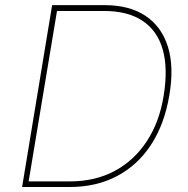

<svg xmlns="http://www.w3.org/2000/svg" viewBox="-20 -748 754 768"><path d="M258.8 0H79.1L84 -22.5H262.7Q361.8 -22.9 439.5 -64.7Q517.1 -106.4 567.6 -183.6Q618.2 -260.7 634.8 -366.2Q652.3 -474.6 630.9 -550Q609.4 -625.5 549.8 -665Q490.2 -704.6 393.6 -704.1H196.3L200.2 -727.5H397.5Q498 -727.5 562.5 -684.3Q627 -641.1 651.9 -560.3Q676.8 -479.5 657.2 -366.2Q637.7 -250.5 584 -168.7Q530.3 -86.9 447.8 -43.5Q365.2 0 258.8 0ZM211.9 -727.5 90.8 0H68.4L188.5 -727.5Z"/></svg>

Font: Inter Tight Thin
Style: Italic
Weight: 250
Italic angle: -9.39999°
Designer: Rasmus Andersson
Foundry: rsms
Version: Version 3.004